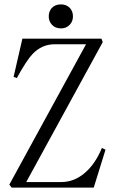

<svg xmlns="http://www.w3.org/2000/svg" viewBox="-20 -854 540 875"><path d="M407.2 1 460.9 -171.9 444.3 -179.7Q413.1 -103.5 362.3 -62.5Q315.4 -24.4 259.8 -24.4H99.6L448.2 -662.1L442.4 -677.7H82L42 -503.9L57.6 -498L58.6 -502Q102.5 -581.1 128.9 -608.4Q170.9 -652.3 229.5 -652.3H372.1L22.5 -12.7L33.2 1ZM257.8 -834Q231.4 -834 215.8 -817.4Q202.1 -801.8 202.1 -779.3Q202.1 -757.8 215.8 -742.2Q231.4 -724.6 257.8 -724.6Q283.2 -724.6 298.8 -742.2Q312.5 -757.8 312.5 -779.3Q312.5 -801.8 298.8 -817.4Q283.2 -834 257.8 -834Z"/></svg>

Font: BatangChe
Style: Regular
Weight: 400
Monospace: yes
Version: Version 2.21